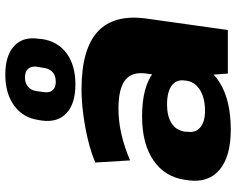

<svg xmlns="http://www.w3.org/2000/svg" viewBox="-103 -775 889 723"><g transform="rotate(-90 341.5 -413.5)"><path d="M411 -203 426 -306Q434 -361 401.5 -386.5Q369 -412 293 -412Q246 -412 196.5 -400.5Q147 -389 99 -368L91 -499Q128 -515 175.5 -526.5Q223 -538 273 -544.5Q323 -551 366 -551Q518 -551 584 -490Q650 -429 633 -306L590 0H426ZM215 11Q114 11 64 -31Q14 -73 24 -148L26 -162Q37 -238 99.5 -280.5Q162 -323 265 -323Q373 -323 428.5 -281.5Q484 -240 473 -165L471 -150Q461 -74 393.5 -31.5Q326 11 215 11ZM286 -86Q333 -86 363.5 -104.5Q394 -123 399 -155L400 -164Q404 -194 380.5 -211.5Q357 -229 309 -229Q266 -229 239 -212Q212 -195 207 -161V-153Q202 -122 223 -104Q244 -86 286 -86ZM385 -574Q313 -574 277 -607.5Q241 -641 249 -700L251 -712Q259 -771 305 -804.5Q351 -838 422 -838Q494 -838 530 -804.5Q566 -771 557 -712L556 -700Q547 -640 502 -607Q457 -574 385 -574ZM395 -648Q418 -648 431 -659.5Q444 -671 447 -691L452 -721Q454 -741 443.5 -752.5Q433 -764 411 -764Q390 -764 376.5 -752.5Q363 -741 360 -721L356 -691Q353 -671 363.5 -659.5Q374 -648 395 -648Z"/></g></svg>

Font: Pathway Extreme 28pt ExtraBold
Style: Italic
Weight: 800
Italic angle: -8°
Designer: Eduardo Rodriguez Tunni
Foundry: Eduardo Rodriguez Tunni
Version: Version 1.001;gftools[0.9.26]